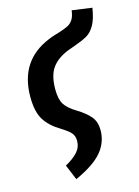

<svg xmlns="http://www.w3.org/2000/svg" viewBox="-121 -649 678 936"><g transform="rotate(-15 218.5 -181.5)"><path d="M113 142Q153 120 175 96Q197 72 197 39Q197 15 184 -0.5Q171 -16 138 -36Q83 -69 57.5 -110Q32 -151 32 -226Q32 -409 193 -475Q207 -481 223 -486Q239 -491 246 -493Q278 -503 294 -511Q310 -519 321 -535Q332 -551 336 -582L437 -568Q428 -512 411 -482.5Q394 -453 371 -439.5Q348 -426 303 -410L272 -399Q215 -377 187 -339Q159 -301 159 -230Q159 -180 175.5 -154Q192 -128 234 -103Q278 -76 299.5 -49.5Q321 -23 321 18Q321 80 280.5 128Q240 176 145 219Z"/></g></svg>

Font: Fira Sans Extra Condensed Medium
Style: Italic
Weight: 500
Width: 3
Italic angle: -8°
Designer: Carrois Corporate & Edenspiekermann AG
Foundry: Carrois Corporate GbR & Edenspiekermann AG
Version: Version 4.203